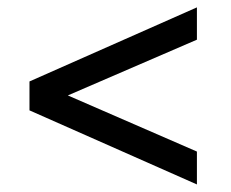

<svg xmlns="http://www.w3.org/2000/svg" viewBox="-20 -512 610 508"><path d="M501 -111V-24L58 -220V-296.5L501 -492.5V-407L159.5 -259.5Z"/></svg>

Font: Newsreader Caption
Style: Regular
Weight: 400
Designer: Hugues Gentile
Foundry: Production Type
Version: Version 1.001